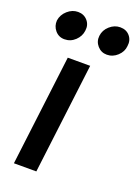

<svg xmlns="http://www.w3.org/2000/svg" viewBox="-138 -762 594 821"><g transform="rotate(20 159.0 -351.0)"><path d="M34 0 96 -503H198L136 0ZM248 -572Q222 -572 205 -591.5Q188 -611 191 -637Q194 -664 215.5 -683Q237 -702 263 -702Q291 -702 307 -683Q323 -664 319 -637Q317 -611 296 -591.5Q275 -572 248 -572ZM55 -572Q29 -572 12.5 -591.5Q-4 -611 -2 -637Q2 -664 23.5 -683Q45 -702 71 -702Q98 -702 114.5 -683Q131 -664 127 -637Q124 -611 103.5 -591.5Q83 -572 55 -572Z"/></g></svg>

Font: Inclusive Sans Medium
Style: Italic
Weight: 500
Italic angle: -7°
Designer: Olivia King
Foundry: Olivia King
Version: Version 2.004